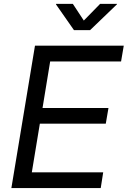

<svg xmlns="http://www.w3.org/2000/svg" viewBox="-20 -961 652 981"><path d="M38.1 0 158.7 -727.5H612.3L598.6 -647H236.3L197.3 -409.2H534.2L520.5 -329.1H183.6L142.6 -80.6H507.3L494.6 0ZM352.1 -941.4 408.2 -856 491.7 -941.4H578.1L577.1 -938.5L440.4 -807.1H357.9L266.1 -938.5L266.6 -941.4Z"/></svg>

Font: Inter 20pt
Style: Italic
Weight: 400
Italic angle: -9.3988°
Version: Version 4.001;git-66647c0bb